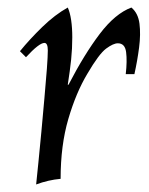

<svg xmlns="http://www.w3.org/2000/svg" viewBox="-20 -475 397 510"><path d="M76 15Q78 -6 82 -43.5Q86 -81 90 -126Q94 -171 98 -214.5Q102 -258 104.5 -292Q107 -326 107 -341Q107 -361 98 -361Q84 -361 49 -323L33 -339Q59 -371 92.5 -403.5Q126 -436 160 -455Q166 -442 169 -421.5Q172 -401 172 -376Q172 -346 169 -317Q166 -288 160 -250H162Q204 -331 245 -385Q286 -439 329 -455Q347 -440 350.5 -412Q354 -384 349.5 -349Q345 -314 337 -278H314Q318 -313 315 -336.5Q312 -360 293 -360Q281 -360 262 -346Q243 -332 212 -279Q182 -229 161.5 -159Q141 -89 141 0Q108 3 76 15Z"/></svg>

Font: Bona Nova
Style: Italic
Weight: 400
Italic angle: -4°
Designer: Mateusz Machalski
Foundry: Capitalics
Version: Version 4.001; ttfautohint (v1.8.3)